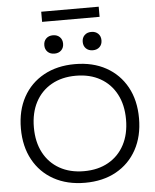

<svg xmlns="http://www.w3.org/2000/svg" viewBox="-68 -1143 977 1209"><g transform="rotate(-5 420.5 -538.5)"><path d="M420.3 10Q307.7 10 223.5 -36.5Q139.3 -83 93.2 -167.5Q47 -252 47 -365Q47 -479 93.2 -563Q139.3 -647 223.5 -693.5Q307.7 -740 420.3 -740Q533.7 -740 617.5 -693.5Q701.3 -647 747.5 -563Q793.7 -479 793.7 -365Q793.7 -252 747.5 -167.5Q701.3 -83 617.5 -36.5Q533.7 10 420.3 10ZM420.3 -63.4Q509.3 -63.4 574.8 -100.6Q640.3 -137.7 675.9 -205.4Q711.6 -273 711.6 -365Q711.6 -457 675.9 -524.6Q640.3 -592.3 574.8 -629.4Q509.3 -666.6 420.3 -666.6Q331.7 -666.6 266 -629.4Q200.4 -592.3 164.7 -524.6Q129.1 -457 129.1 -365Q129.1 -273 164.7 -205.4Q200.4 -137.7 266 -100.6Q331.7 -63.4 420.3 -63.4ZM299 -817Q272.3 -817 256 -833Q239.6 -849 239.6 -875Q239.6 -901 256 -917Q272.3 -933 299 -933Q325.7 -933 342 -917Q358.4 -901 358.4 -875Q358.4 -849 342 -833Q325.7 -817 299 -817ZM541.7 -817Q515 -817 498.6 -833Q482.3 -849 482.3 -875Q482.3 -901 498.6 -917Q515 -933 541.7 -933Q568.3 -933 584.7 -917Q601 -901 601 -875Q601 -849 584.7 -833Q568.3 -817 541.7 -817ZM238.6 -1023V-1087.1H602V-1023Z"/></g></svg>

Font: M PLUS 2 Thin
Style: Regular
Weight: 100
Designer: Coji Morishita
Foundry: UNDERFOREST DESIGN
Version: Version 1.001